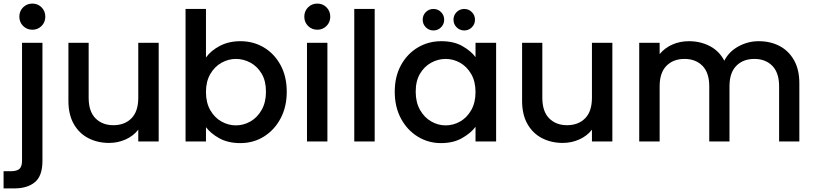

<svg xmlns="http://www.w3.org/2000/svg" viewBox="-48 -790 4553 1072"><path d="M133 -624Q102 -624 81 -645Q60 -666 60 -697Q60 -728 81 -749Q102 -770 133 -770Q163 -770 184 -749Q205 -728 205 -697Q205 -666 184 -645Q163 -624 133 -624ZM189 -551V108Q189 192 147 227Q105 262 31 262H-28V166H11Q47 166 61 152.5Q75 139 75 108V-551Z M447 -244Q447 -168 485 -129.5Q523 -91 585 -91Q648 -91 686 -129.5Q724 -168 724 -244V-551H838V0H724V-66Q697 -31 653.5 -11.5Q610 8 561 8Q497 8 445.5 -18.5Q394 -45 364 -97.5Q334 -150 334 -227V-551H447Z M1102 -469Q1129 -507 1179 -533.5Q1229 -560 1294 -560Q1367 -560 1425.5 -525Q1484 -490 1518.5 -426.5Q1553 -363 1553 -278Q1553 -193 1518.5 -128.5Q1484 -64 1425.5 -27.5Q1367 9 1294 9Q1226 9 1177.5 -17.5Q1129 -44 1102 -80V0H988V-740H1102ZM1437 -278Q1437 -338 1413 -378.5Q1389 -419 1350.5 -440Q1312 -461 1269 -461Q1227 -461 1188.5 -439.5Q1150 -418 1126 -376.5Q1102 -335 1102 -276Q1102 -217 1126 -175Q1150 -133 1188.5 -111.5Q1227 -90 1269 -90Q1312 -90 1350.5 -112Q1389 -134 1413 -176.5Q1437 -219 1437 -278Z M1724 -624Q1693 -624 1672 -645Q1651 -666 1651 -697Q1651 -728 1672 -749Q1693 -770 1724 -770Q1754 -770 1775 -749Q1796 -728 1796 -697Q1796 -666 1775 -645Q1754 -624 1724 -624ZM1666 -551H1780V0H1666Z M1930 -740H2044V0H1930Z M2156 -278Q2156 -363 2191 -426.5Q2226 -490 2285 -525Q2344 -560 2416 -560Q2486 -560 2534 -532.5Q2582 -505 2607 -471V-551H2722V0H2607V-82Q2581 -47 2532 -19Q2483 9 2414 9Q2343 9 2284 -27.5Q2225 -64 2190.5 -128.5Q2156 -193 2156 -278ZM2607 -276Q2607 -335 2583 -376.5Q2559 -418 2521 -439.5Q2483 -461 2440 -461Q2398 -461 2359.5 -440Q2321 -419 2297 -378.5Q2273 -338 2273 -278Q2273 -219 2297 -176.5Q2321 -134 2359.5 -112Q2398 -90 2440 -90Q2483 -90 2521 -111.5Q2559 -133 2583 -175Q2607 -217 2607 -276ZM2372 -620Q2347 -620 2329.5 -637.5Q2312 -655 2312 -680Q2312 -705 2329.5 -722.5Q2347 -740 2372 -740Q2397 -740 2414.5 -722.5Q2432 -705 2432 -680Q2432 -655 2414.5 -637.5Q2397 -620 2372 -620ZM2544 -620Q2519 -620 2501.5 -637.5Q2484 -655 2484 -680Q2484 -705 2501.5 -722.5Q2519 -740 2544 -740Q2569 -740 2586.5 -722.5Q2604 -705 2604 -680Q2604 -655 2586.5 -637.5Q2569 -620 2544 -620Z M2980 -244Q2980 -168 3018 -129.5Q3056 -91 3118 -91Q3181 -91 3219 -129.5Q3257 -168 3257 -244V-551H3371V0H3257V-66Q3230 -31 3186.5 -11.5Q3143 8 3094 8Q3030 8 2978.5 -18.5Q2927 -45 2897 -97.5Q2867 -150 2867 -227V-551H2980Z M3521 -551H3635V-488Q3663 -522 3705.5 -541Q3748 -560 3798 -560Q3863 -560 3915.5 -532.5Q3968 -505 3996 -451Q4022 -502 4075 -531Q4128 -560 4188 -560Q4253 -560 4304 -533.5Q4355 -507 4385 -454.5Q4415 -402 4415 -325V0H4302V-308Q4302 -384 4264 -422.5Q4226 -461 4164 -461Q4101 -461 4063 -422.5Q4025 -384 4025 -308V0H3912V-308Q3912 -384 3874 -422.5Q3836 -461 3774 -461Q3711 -461 3673 -422.5Q3635 -384 3635 -308V0H3521Z"/></svg>

Font: Poppins Medium
Style: Regular
Weight: 500
Designer: Ninad Kale (Devanagari), Jonny Pinhorn (Latin)
Version: Version 5.002